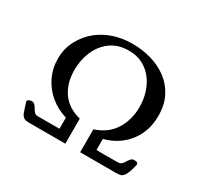

<svg xmlns="http://www.w3.org/2000/svg" viewBox="-150 -987 1300 1211"><g transform="rotate(30 500.0 -381.0)"><path d="M901 -111Q901 -110 900.5 -109.5Q900 -109 900 -108Q896 -91 891 -73.5Q886 -56 878 -39Q865 -14 852 -8Q839 -2 811 -2H552V-169Q644 -199 689 -270.5Q734 -342 734 -436Q734 -489 719 -538Q704 -587 674.5 -626Q645 -665 601.5 -688Q558 -711 500 -711Q421 -711 368 -672Q315 -633 288 -570Q261 -507 261 -434Q261 -340 306 -274Q351 -208 444 -184V-2H179Q158 -2 146 -7.5Q134 -13 123 -32Q122 -34 118 -46Q114 -58 109 -72.5Q104 -87 100.5 -99Q97 -111 97 -112Q97 -119 108.5 -124Q120 -129 125 -129Q141 -129 150 -119.5Q159 -110 166 -97Q173 -84 182 -74.5Q191 -65 207 -65H365V-146Q297 -166 245 -209.5Q193 -253 164 -313.5Q135 -374 135 -446Q135 -516 167 -577Q200 -639 251 -679.5Q302 -720 365 -740Q428 -760 496 -760Q569 -760 635 -741Q701 -722 753 -683Q805 -644 835 -585Q865 -526 865 -446Q865 -335 803 -255Q741 -175 634 -146V-66L690 -65Q715 -65 740.5 -65.5Q766 -66 791 -66Q807 -66 816.5 -75.5Q826 -85 833.5 -98Q841 -111 850 -120.5Q859 -130 874 -130Q884 -130 892.5 -127Q901 -124 901 -111Z"/></g></svg>

Font: Kaisei Decol
Style: Bold
Weight: 700
Designer: Font-Kai, 金井和夫
Foundry: KAZUO KANAI
Version: Version 5.003